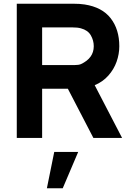

<svg xmlns="http://www.w3.org/2000/svg" viewBox="-20 -740 710 1030"><path d="M635 0H481L344 -264H206V0H70V-720H374Q408.5 -720 434 -716Q527.5 -701.5 573.8 -642Q620 -582.5 620 -492Q620 -450 605.5 -409Q591 -368 561.2 -334.5Q531.5 -301 488 -283ZM206 -593V-391H368Q370.5 -391 380.8 -391Q391 -391 399.5 -392.2Q408 -393.5 414 -396Q483 -428 483 -492Q483 -523 467.2 -550.5Q451.5 -578 414 -588Q396.5 -593 368 -593ZM316.5 270H231.5L271 75H399.5Z"/></svg>

Font: Hauora ExtraBold
Style: Regular
Weight: 800
Designer: Wayne Shih
Foundry: WCYS
Version: Version 1.001